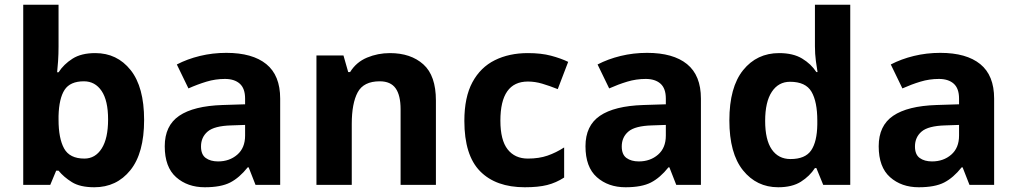

<svg xmlns="http://www.w3.org/2000/svg" viewBox="-20 -780 4289 810"><path d="M227 -583Q227 -552 225 -522Q223 -492 221 -475H227Q249 -509 286 -532.5Q323 -556 382 -556Q474 -556 531 -484.5Q588 -413 588 -274Q588 -134 530 -62Q472 10 378 10Q318 10 283.5 -11.5Q249 -33 227 -60H217L192 0H78V-760H227ZM334 -437Q276 -437 252.5 -401Q229 -365 227 -291V-275Q227 -196 250.5 -153.5Q274 -111 336 -111Q382 -111 409 -153.5Q436 -196 436 -276Q436 -356 408.5 -396.5Q381 -437 334 -437Z M935 -557Q1045 -557 1103.5 -509.5Q1162 -462 1162 -364V0H1058L1029 -74H1025Q990 -30 951 -10Q912 10 844 10Q771 10 723 -32.5Q675 -75 675 -163Q675 -250 736 -291.5Q797 -333 919 -337L1014 -340V-364Q1014 -407 991.5 -427Q969 -447 929 -447Q889 -447 851 -435.5Q813 -424 775 -407L726 -508Q770 -531 823.5 -544Q877 -557 935 -557ZM956 -251Q884 -249 856 -225Q828 -201 828 -162Q828 -128 848 -113.5Q868 -99 900 -99Q948 -99 981 -127.5Q1014 -156 1014 -208V-253Z M1625 -556Q1713 -556 1766 -508.5Q1819 -461 1819 -356V0H1670V-319Q1670 -378 1649 -407.5Q1628 -437 1582 -437Q1514 -437 1489 -390.5Q1464 -344 1464 -257V0H1315V-546H1429L1449 -476H1457Q1483 -518 1528.5 -537Q1574 -556 1625 -556Z M2194 10Q2072 10 2005.5 -57.5Q1939 -125 1939 -270Q1939 -370 1973 -433Q2007 -496 2067.5 -526Q2128 -556 2207 -556Q2263 -556 2304.5 -545Q2346 -534 2377 -519L2333 -404Q2298 -418 2267.5 -427Q2237 -436 2207 -436Q2091 -436 2091 -271Q2091 -189 2121.5 -150Q2152 -111 2207 -111Q2254 -111 2290 -123.5Q2326 -136 2360 -158V-31Q2326 -9 2288.5 0.5Q2251 10 2194 10Z M2710 -557Q2820 -557 2878.5 -509.5Q2937 -462 2937 -364V0H2833L2804 -74H2800Q2765 -30 2726 -10Q2687 10 2619 10Q2546 10 2498 -32.5Q2450 -75 2450 -163Q2450 -250 2511 -291.5Q2572 -333 2694 -337L2789 -340V-364Q2789 -407 2766.5 -427Q2744 -447 2704 -447Q2664 -447 2626 -435.5Q2588 -424 2550 -407L2501 -508Q2545 -531 2598.5 -544Q2652 -557 2710 -557ZM2731 -251Q2659 -249 2631 -225Q2603 -201 2603 -162Q2603 -128 2623 -113.5Q2643 -99 2675 -99Q2723 -99 2756 -127.5Q2789 -156 2789 -208V-253Z M3263 10Q3172 10 3114.5 -61.5Q3057 -133 3057 -272Q3057 -412 3115 -484Q3173 -556 3267 -556Q3326 -556 3364 -533Q3402 -510 3424 -476H3429Q3426 -492 3422 -522.5Q3418 -553 3418 -585V-760H3567V0H3453L3424 -71H3418Q3396 -37 3359 -13.5Q3322 10 3263 10ZM3315 -109Q3377 -109 3402 -145.5Q3427 -182 3428 -255V-271Q3428 -351 3403.5 -393Q3379 -435 3313 -435Q3264 -435 3236 -392.5Q3208 -350 3208 -270Q3208 -190 3236 -149.5Q3264 -109 3315 -109Z M3947 -557Q4057 -557 4115.5 -509.5Q4174 -462 4174 -364V0H4070L4041 -74H4037Q4002 -30 3963 -10Q3924 10 3856 10Q3783 10 3735 -32.5Q3687 -75 3687 -163Q3687 -250 3748 -291.5Q3809 -333 3931 -337L4026 -340V-364Q4026 -407 4003.5 -427Q3981 -447 3941 -447Q3901 -447 3863 -435.5Q3825 -424 3787 -407L3738 -508Q3782 -531 3835.5 -544Q3889 -557 3947 -557ZM3968 -251Q3896 -249 3868 -225Q3840 -201 3840 -162Q3840 -128 3860 -113.5Q3880 -99 3912 -99Q3960 -99 3993 -127.5Q4026 -156 4026 -208V-253Z"/></svg>

Font: Noto Sans Tamil
Style: Bold
Weight: 700
Designer: Jelle Bosma - Monotype Design Team
Foundry: Monotype Imaging Inc.
Version: Version 2.004; ttfautohint (v1.8.4.7-5d5b)